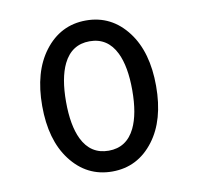

<svg xmlns="http://www.w3.org/2000/svg" viewBox="-67 -617 720 697"><g transform="rotate(-10 293.0 -268.5)"><path d="M390.1 -129.9Q415 -181.2 415 -268.6Q415 -356 390.1 -407.2Q359.4 -470.2 293 -470.2Q226.6 -470.2 195.8 -407.2Q170.9 -356 170.9 -268.6Q170.9 -181.2 195.8 -129.9Q226.6 -66.9 293 -66.9Q359.4 -66.9 390.1 -129.9ZM139.6 -68.4Q83 -143.1 83 -268.6Q83 -394 139.6 -468.8Q198.7 -546.9 293 -546.9Q387.2 -546.9 446.3 -468.8Q502.9 -394 502.9 -268.6Q502.9 -143.1 446.3 -68.4Q387.2 9.8 293 9.8Q198.7 9.8 139.6 -68.4Z"/></g></svg>

Font: Consola Mono
Style: Book
Weight: 400
Monospace: yes
Version: Version 2.001